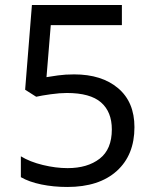

<svg xmlns="http://www.w3.org/2000/svg" viewBox="-20 -734 612 764"><path d="M275 -438Q385 -438 450 -383Q515 -328 515 -228Q515 -117 444.5 -53.5Q374 10 248 10Q193 10 144.5 0Q96 -10 63 -29V-112Q99 -90 150.5 -77.5Q202 -65 249 -65Q328 -65 376.5 -102.5Q425 -140 425 -219Q425 -289 382 -326.5Q339 -364 246 -364Q218 -364 182 -359Q146 -354 124 -349L80 -377L107 -714H465V-634H182L165 -427Q182 -430 211 -434Q240 -438 275 -438Z"/></svg>

Font: Noto Sans Thai Looped
Style: Regular
Weight: 400
Designer: Sasikarn Vongin, Ben Mitchell
Foundry: The Fontpad Ltd
Version: Version 1.001; ttfautohint (v1.8.4.7-5d5b)